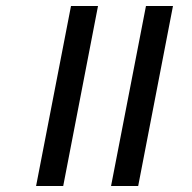

<svg xmlns="http://www.w3.org/2000/svg" viewBox="-20 -619 640 639"><path d="M216.3 -599.1H306.2L190.4 0H100.1ZM465.8 -599.1H555.7L439.9 0H349.6Z"/></svg>

Font: Cousine
Style: Italic
Weight: 400
Italic angle: -12°
Monospace: yes
Designer: Steve Matteson
Foundry: Monotype Imaging Inc.
Version: Version 1.21